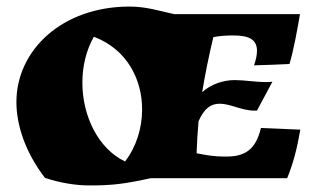

<svg xmlns="http://www.w3.org/2000/svg" viewBox="-20 -543 992 585"><path d="M855 0C874 -47 885 -90 895 -148L775 -153C759 -85 724 -66 670 -66H661C634 -66 610 -70 579 -76C580 -108 582 -141 585 -174C603 -214 623 -227 650 -227C681 -227 717 -206 754 -206H763L810 -294C803 -293 796 -293 789 -293C758 -293 725 -299 695 -299C660 -299 622 -286 596 -262C605 -318 617 -375 630 -430C652 -434 672 -435 690 -435C737 -435 763 -424 763 -388C763 -376 760 -361 754 -344C795 -345 820 -346 862 -348C874 -387 887 -458 894 -500H510C465 -510 425 -523 375 -523C169 -523 30 -390 30 -232C30 -162 57 -79 117 -1C163 14 209 22 252 22C320 22 357 18 439 0ZM266 -431C367 -393 413 -301 413 -210C413 -152 395 -95 361 -51C279 -90 231 -190 231 -291C231 -340 242 -389 266 -431Z"/></svg>

Font: Ruslan Display
Style: Regular
Weight: 400
Designer: Denis Masharov, Vladimir Rabdu
Foundry: Denis Masharov, Vladimir Rabdu
Version: Version 1.001